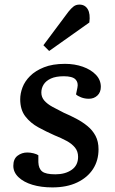

<svg xmlns="http://www.w3.org/2000/svg" viewBox="-20 -802 499 836"><path d="M221 -43Q264 -43 292 -62.5Q320 -82 320 -119Q320 -143 306.5 -159.5Q293 -176 270 -188.5Q247 -201 217 -213Q181 -229 147 -247.5Q113 -266 90.5 -295Q68 -324 68 -370Q68 -395 78 -421.5Q88 -448 111 -471Q134 -494 171.5 -509Q209 -524 263 -524Q305 -524 340.5 -511.5Q376 -499 397.5 -476.5Q419 -454 419 -424Q419 -400 404 -386Q389 -372 367 -372Q349 -372 333.5 -378Q318 -384 311 -391L317 -420Q322 -443 308.5 -456.5Q295 -470 258 -470Q223 -470 201.5 -460Q180 -450 170 -434Q160 -418 160 -399Q160 -379 173 -364Q186 -349 209 -336.5Q232 -324 258 -311Q286 -299 312.5 -285Q339 -271 361 -253Q383 -235 396 -210.5Q409 -186 409 -152Q409 -103 385 -66Q361 -29 316 -7.5Q271 14 208 14Q159 14 121 2.5Q83 -9 60.5 -30.5Q38 -52 38 -80Q38 -110 56.5 -124Q75 -138 99 -138Q112 -138 126 -134.5Q140 -131 147 -126V-96Q148 -68 163.5 -55.5Q179 -43 221 -43ZM278 -751Q290 -766 300.5 -774Q311 -782 326 -782Q350 -782 362 -762Q374 -742 369 -704L194 -580L169 -605Z"/></svg>

Font: Literata 18pt Medium
Style: Italic
Weight: 500
Italic angle: -2°
Designer: Latin by Veronika Burian and Jose Scaglione. Greek by Irene Vlachou. Cyrillic by Vera Evstafieva
Foundry: TypeTogether
Version: Version 3.103;gftools[0.9.29]